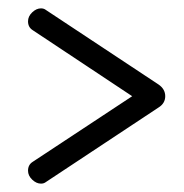

<svg xmlns="http://www.w3.org/2000/svg" viewBox="-20 -507 439 459"><path d="M359 -250 90 -72Q85 -68 78 -68Q67 -68 57 -77.5Q47 -87 47 -99Q47 -113 58 -120L296 -277L58 -435Q47 -442 47 -456Q47 -468 57 -477.5Q67 -487 78 -487Q85 -487 90 -483L359 -305Q375 -294 375 -277Q375 -260 359 -250Z"/></svg>

Font: Dosis
Style: Book
Weight: 400
Designer: EdgarTolentino, PabloImpallari, IginoMarini
Foundry: EdgarTolentino, PabloImpallari, IginoMarini
Version: Version 1.007